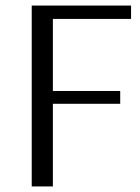

<svg xmlns="http://www.w3.org/2000/svg" viewBox="-20 -670 504 690"><path d="M94 0V-650H451V-602H170V-343H412V-297H170V0Z"/></svg>

Font: Arsenal
Style: Regular
Weight: 400
Designer: Andrij Shevchenko
Foundry: Stairsfor
Version: Version 2.001;PS 002.001;hotconv 1.0.88;makeotf.lib2.5.64775